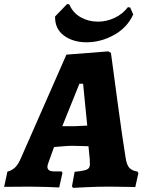

<svg xmlns="http://www.w3.org/2000/svg" viewBox="-56 -904 706 931"><path d="M611 -72 615 -64 600 3Q587 3 550 2Q513 1 473 1Q419 1 366 3.5Q313 6 298 7L293 -1L306 -71Q338 -74 353.5 -78Q369 -82 374.5 -89Q380 -96 380 -110L379 -134L373 -195L292 -197Q276 -197 247.5 -194.5Q219 -192 206 -191L183 -127Q174 -105 174 -95Q174 -73 206 -73H242L247 -66L231 5Q217 4 171 2.5Q125 1 87 1L-36 2L-20 -72Q1 -77 16.5 -91.5Q32 -106 44 -134L266 -639L470 -655L482 -647Q490 -588 514 -409.5Q538 -231 553 -140Q558 -105 571 -90.5Q584 -76 611 -72ZM305 -292Q317 -292 345 -294L367 -295L347 -498H329L246 -292ZM269 -884 280 -883Q297 -842 335 -820.5Q373 -799 419 -799Q460 -799 499 -817Q538 -835 564 -869L575 -868L590 -834Q561 -770 497 -734.5Q433 -699 364 -699Q298 -699 254 -731.5Q210 -764 211 -824Z"/></svg>

Font: Alegreya SC ExtraBold
Style: Italic
Weight: 800
Italic angle: -7°
Designer: Juan Pablo del Peral
Foundry: Huerta Tipografica
Version: Version 2.007; ttfautohint (v1.6)